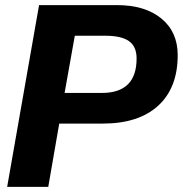

<svg xmlns="http://www.w3.org/2000/svg" viewBox="-20 -732 716 752"><path d="M676 -516Q676 -388 599.5 -318Q523 -248 383 -248H212L169 0H8L133 -712H438Q548 -712 612 -659.5Q676 -607 676 -516ZM515 -503Q515 -550 485 -571Q455 -592 393 -592H273L233 -368H379Q515 -368 515 -503Z"/></svg>

Font: Creato Display ExtraBold
Style: Italic
Weight: 800
Italic angle: -10°
Version: Version 1.000